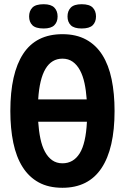

<svg xmlns="http://www.w3.org/2000/svg" viewBox="-20 -876 592 910"><path d="M29 -350Q29 -528 90 -621Q151 -714 276 -714Q341 -714 388 -688.5Q435 -663 465 -615.5Q495 -568 509 -500.5Q523 -433 523 -350Q523 -172 461 -79Q399 14 276 14Q210 14 163.5 -11.5Q117 -37 87 -84.5Q57 -132 43 -199.5Q29 -267 29 -350ZM276 -102Q328 -102 357.5 -149Q387 -196 392 -299H161Q164 -255 171.5 -219Q179 -183 193 -157Q207 -131 227.5 -116.5Q248 -102 276 -102ZM391 -405Q388 -447 380.5 -482Q373 -517 359 -543Q345 -569 324.5 -583.5Q304 -598 276 -598Q173 -598 161 -405ZM118 -798Q118 -824 133.5 -840Q149 -856 187 -856Q222 -856 237.5 -840Q253 -824 253 -798Q253 -772 237.5 -756.5Q222 -741 187 -741Q149 -741 133.5 -756.5Q118 -772 118 -798ZM300 -798Q300 -824 315.5 -840Q331 -856 367 -856Q404 -856 419.5 -840Q435 -824 435 -798Q435 -772 419.5 -756.5Q404 -741 367 -741Q331 -741 315.5 -756.5Q300 -772 300 -798Z"/></svg>

Font: PT Sans Narrow
Style: Bold
Weight: 700
Width: 3
Designer: A.Korolkova, O.Umpeleva, V.Yefimov
Foundry: ParaType Ltd
Version: Version 2.003W OFL